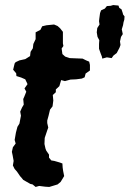

<svg xmlns="http://www.w3.org/2000/svg" viewBox="-20 -731 513 760"><path d="M121 9 109 -1 100 -3 72 -19 63 -30 60 -33 47 -52 38 -62 31 -76 34 -94 30 -116 27 -130 31 -148 42 -163 38 -177 43 -206 49 -229 57 -242 60 -258 63 -273 60 -289 67 -305 74 -317 72 -339 76 -348 84 -368 77 -381 89 -398 80 -417 64 -424 45 -430 44 -441 32 -455 38 -480 42 -485 57 -492 80 -497 99 -509 101 -526 110 -540 112 -557 121 -576V-603L140 -613L147 -627L164 -631L194 -634L208 -628L218 -619L229 -605V-580V-559L231 -549L224 -539L227 -517L238 -507L256 -501L281 -500L307 -499L321 -492L333 -487L336 -474V-452L319 -440L315 -425L304 -420L281 -417L259 -416L237 -410L222 -414L215 -390L201 -377V-366L189 -355L191 -333L188 -310L178 -297L172 -272L167 -254V-244L171 -226L167 -215L157 -185L156 -161L160 -143L163 -135L174 -119V-107L183 -96L195 -94L209 -90L227 -84L228 -68L230 -54L234 -34L220 -11L208 -1L175 9L159 8L135 5ZM380 -690 395 -697 403 -707 418 -708 428 -711 449 -709 452 -700 461 -694 466 -679 467 -674 473 -666 472 -653 469 -643 467 -631 462 -615 466 -596 459 -585 455 -567 457 -553 453 -542 442 -521 429 -511 422 -501 403 -504 385 -499 383 -508 379 -518 374 -532 372 -538V-557L373 -572L366 -585L363 -603L365 -620L374 -634L372 -647L373 -657L376 -679Z"/></svg>

Font: Winky Rough Medium
Style: Italic
Weight: 500
Italic angle: -8.97852°
Designer: Simon Atzbach
Foundry: typofactur
Version: Version 1.206; ttfautohint (v1.8.4.7-5d5b)